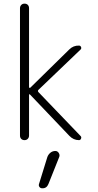

<svg xmlns="http://www.w3.org/2000/svg" viewBox="-20 -770 540 1055"><path d="M89.8 -25.4V-724.6Q89.8 -735.4 96.7 -742.7Q103.5 -750 114.7 -750Q126 -750 132.8 -743.2Q139.6 -736.3 139.6 -724.6V-291Q139.6 -289.1 141.6 -287.6Q143.6 -286.1 146.5 -288.1L360.4 -498Q382.8 -520.5 414.1 -519.5Q421.9 -519.5 425.3 -511.7Q428.7 -503.9 422.9 -498L191.4 -276.4Q185.5 -270.5 191.4 -263.7L422.9 -22.5Q428.7 -16.6 425.3 -8.3Q421.9 0 414.1 0Q383.8 0 361.3 -23.4L144.5 -251Q143.6 -252.9 141.6 -252Q139.6 -251 139.6 -249V-25.4Q139.6 -14.6 132.8 -7.3Q126 0 114.7 0Q103.5 0 96.7 -6.8Q89.8 -13.7 89.8 -25.4ZM240.2 92.8Q245.1 79.1 256.8 69.3Q268.6 59.6 284.2 59.6Q295.9 59.6 302.7 70.3Q309.6 81.1 305.7 91.8L246.1 241.2Q236.3 265.6 211.9 264.6Q202.1 264.6 196.8 257.3Q191.4 250 194.3 241.2Z"/></svg>

Font: Rounded Mgen+ 2m light
Style: Regular
Weight: 200
Designer: [Source Han Sans]
Ryoko NISHIZUKA  (kana & ideographs); Paul D. Hunt (Latin, Greek & Cyrillic); Wenlong ZHANG  (bopomofo
Version: Version 1.059.20150602